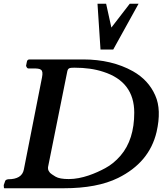

<svg xmlns="http://www.w3.org/2000/svg" viewBox="-33 -1004 867 1024"><path d="M659 -984 561 -857 533 -984H487L503 -740H571L706 -984ZM110 -673 106 -653C109 -644 113 -639 118 -639H143C184 -639 200 -636 191 -591L94 -99C87 -65 59 -48 11 -48C0 -47 -6 -42 -7 -34L-13 -17V-16C-13 -5 -12 0 -10 0H307C425 0 522 -18 597 -55C708 -110 776 -191 802 -300C820 -379 818 -444 795 -495C771 -550 731 -593 676 -624C601 -666 512 -687 411 -687H124C116 -687 111 -682 110 -673ZM224 -117 326 -624C330 -640 336 -643 363 -643C422 -643 473 -636 518 -621C628 -586 683 -513 683 -403C683 -308 659 -231 610 -174C585 -145 558 -123 528 -107C478 -80 405 -49 334 -49C302 -49 278 -53 263 -62C248 -71 238 -78 234 -82C229 -89 223 -95 223 -107C223 -111 223 -114 224 -117Z"/></svg>

Font: fbb
Style: Bold Italic
Weight: 700
Italic angle: -12°
Designer: David J. Perry, Michael Sharpe
Version: Version 0.991